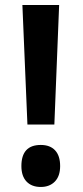

<svg xmlns="http://www.w3.org/2000/svg" viewBox="-20 -734 330 763"><path d="M196 -239H89L69 -714H215ZM65 -74Q65 -158 142 -158Q179 -158 199 -136.5Q219 -115 219 -74Q219 -34 198 -12.5Q177 9 142 9Q106 9 85.5 -12.5Q65 -34 65 -74Z"/></svg>

Font: Noto Sans Sinhala UI ExtraCondensed
Style: Bold
Weight: 700
Width: 2
Designer: Jelle Bosma - Monotype Design Team
Foundry: Monotype Imaging Inc.
Version: Version 2.006; ttfautohint (v1.8.4.7-5d5b)